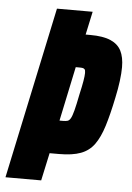

<svg xmlns="http://www.w3.org/2000/svg" viewBox="-67 -727 527 766"><g transform="rotate(5 196.5 -344.0)"><path d="M-16 0 130 -688H273L253 -595H272Q323 -595 353 -582Q383 -569 396 -543.5Q409 -518 409 -478Q409 -454 405 -422.5Q401 -391 393 -354Q379 -286 364.5 -239.5Q350 -193 329.5 -164.5Q309 -136 275.5 -123.5Q242 -111 189 -111H151L127 0ZM179 -244H193Q204 -244 211 -246Q218 -248 223.5 -257.5Q229 -267 235 -290Q241 -313 249 -354Q257 -389 260.5 -410Q264 -431 264 -442Q264 -453 261 -456.5Q258 -460 253 -461Q248 -462 239 -462H225Z"/></g></svg>

Font: Saira ExtraCondensed Black
Style: Italic
Weight: 900
Width: 2
Italic angle: -12°
Designer: Hector Gatti with collaboration of the Omnibus-Type team
Foundry: Omnibus-Type
Version: Version 1.101